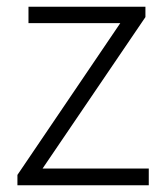

<svg xmlns="http://www.w3.org/2000/svg" viewBox="-20 -553 493 573"><path d="M32 -31 339 -484H65V-533H414V-502L107 -50H424V0H32Z"/></svg>

Font: Kinto Sans Light
Style: Regular
Weight: 300
Designer: Authors: Ryoko NISHIZUKA  (kana & ideographs); Paul D. Hunt (Latin, Greek & Cyrillic); Wenlong ZHANG  (bopomofo); Sandol
Foundry: Adobe Systems Incorporated, ookami Inc.
Version: Version 0.001